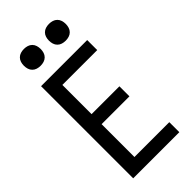

<svg xmlns="http://www.w3.org/2000/svg" viewBox="-292 -1018 1083 1083"><g transform="rotate(-45 250.0 -476.0)"><path d="M70 0V-735H438V-655H160V-422H382V-342H160V-80H438V0ZM350 -818Q336 -818 323 -822Q310 -826 300.5 -835.5Q291 -845 287 -858Q283 -871 283 -885Q283 -899 287 -912Q291 -925 300.5 -934.5Q310 -944 323 -948Q336 -952 350 -952Q364 -952 377 -948Q390 -944 399.5 -934.5Q409 -925 413 -912Q417 -899 417 -885Q417 -871 413 -858Q409 -845 399.5 -835.5Q390 -826 377 -822Q364 -818 350 -818ZM150 -818Q136 -818 123 -822Q110 -826 100.5 -835.5Q91 -845 87 -858Q83 -871 83 -885Q83 -899 87 -912Q91 -925 100.5 -934.5Q110 -944 123 -948Q136 -952 150 -952Q164 -952 177 -948Q190 -944 199.5 -934.5Q209 -925 213 -912Q217 -899 217 -885Q217 -871 213 -858Q209 -845 199.5 -835.5Q190 -826 177 -822Q164 -818 150 -818Z"/></g></svg>

Font: Iosevka Term Medium
Style: Regular
Weight: 500
Monospace: yes
Designer: Belleve Invis
Foundry: Belleve Invis
Version: Version 26.3.1